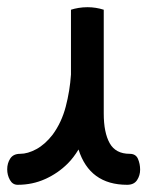

<svg xmlns="http://www.w3.org/2000/svg" viewBox="-57 -499 409 533"><path d="M-1 -72Q20 -72 44 -85Q68 -98 89 -125Q114 -159 125.5 -203Q137 -247 140 -292V-472Q149 -475 161 -477Q173 -479 186 -479Q209 -479 231 -472V-184Q231 -131 247.5 -101.5Q264 -72 303 -72Q320 -72 326 -58Q332 -44 332 -28Q332 -12 323.5 1Q315 14 296 14Q192 14 161 -84Q147 -61 131 -45Q104 -18 68.5 -2Q33 14 -8 14Q-22 14 -29.5 0.5Q-37 -13 -37 -29Q-37 -46 -28.5 -59Q-20 -72 -1 -72Z"/></svg>

Font: Borel
Style: Regular
Weight: 400
Designer: Rosalie Wagner
Foundry: ANRT
Version: Version 1.007; ttfautohint (v1.8.4.7-5d5b)